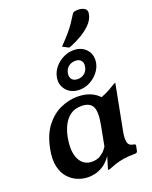

<svg xmlns="http://www.w3.org/2000/svg" viewBox="-169 -1016 884 1117"><g transform="rotate(-20 272.5 -457.0)"><path d="M351 -244Q367 -326 350.5 -359Q334 -392 282 -392Q240 -392 212.5 -371.5Q185 -351 169 -318.5Q153 -286 146 -249Q130 -164 154 -115Q178 -66 232 -66Q263 -66 284 -79.5Q305 -93 316 -107.5Q327 -122 328 -124ZM459 -163Q453 -132 457.5 -106.5Q462 -81 494 -77Q505 -76 503 -65L497 -36Q495 -24 481 -24Q438 -24 408.5 -19Q379 -14 356.5 -6.5Q334 1 312 10Q311 11 306 11H304Q302 11 302 8Q304 2 313 -29Q322 -60 333 -90H338Q334 -81 323 -64.5Q312 -48 293 -30.5Q274 -13 245.5 -1Q217 11 178 11Q148 11 116.5 -1.5Q85 -14 60 -41Q35 -68 24.5 -112.5Q14 -157 27 -221Q43 -303 82 -353.5Q121 -404 173 -427.5Q225 -451 278 -451Q363 -451 411 -400Q440 -411 461 -422.5Q482 -434 495 -442.5Q508 -451 512 -451Q515 -451 514 -449ZM306 -484Q272 -484 247.5 -499.5Q223 -515 211.5 -541Q200 -567 206 -598Q212 -630 233.5 -656Q255 -682 286 -697.5Q317 -713 351 -713Q384 -713 408.5 -697.5Q433 -682 444 -656Q455 -630 449 -598Q443 -567 421.5 -541Q400 -515 370 -499.5Q340 -484 306 -484ZM274 -598Q270 -575 281.5 -560.5Q293 -546 318 -546Q342 -546 359.5 -560.5Q377 -575 381 -598Q386 -622 374.5 -636.5Q363 -651 339 -651Q314 -651 296.5 -637Q279 -623 274 -598ZM295 -755Q330 -791 351 -815.5Q372 -840 387.5 -862.5Q403 -885 420 -913Q425 -921 435.5 -923Q446 -925 455 -925Q480 -925 496 -914Q512 -903 507 -880Q501 -847 474.5 -820Q448 -793 413.5 -773Q379 -753 349 -741Q345 -740 341 -738Q337 -736 333 -736Q330 -736 325 -739Z"/></g></svg>

Font: Young Serif Light
Style: Italic
Weight: 300
Italic angle: -10.979°
Designer: Bastien Sozeau
Foundry: NBR — Bastien Sozeau
Version: Version 5.001